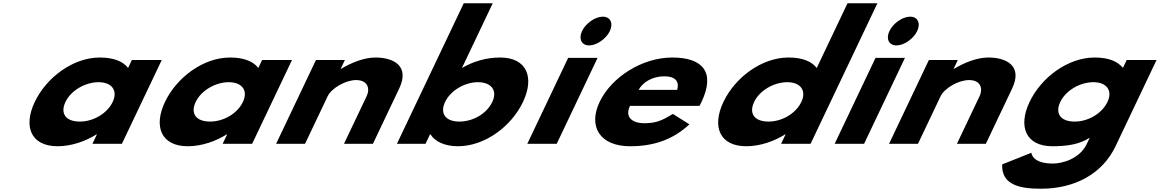

<svg xmlns="http://www.w3.org/2000/svg" viewBox="-20 -880 7098 1175"><path d="M192.6 -256C121.3 -106 168.7 15 332.8 15C417.5 15 504.8 -16 570.8 -58H573.2L545.6 0H726.1L970 -513H787.1L763.8 -464C732.5 -505 674.5 -528 591 -528C426.9 -528 263.9 -406 192.6 -256ZM380.6 -256C414.3 -327 502.2 -377 583.3 -377C663.2 -377 703.3 -327 669.5 -256C636.3 -186 552.2 -136 468.7 -136C381.6 -136 347.3 -186 380.6 -256Z M989.6 -256C918.3 -106 965.7 15 1129.8 15C1214.5 15 1301.8 -16 1367.8 -58H1370.2L1342.6 0H1523.1L1767 -513H1584.1L1560.8 -464C1529.5 -505 1471.5 -528 1388 -528C1223.9 -528 1060.9 -406 989.6 -256ZM1177.6 -256C1211.3 -327 1299.2 -377 1380.3 -377C1460.2 -377 1500.3 -327 1466.5 -256C1433.3 -186 1349.2 -136 1265.7 -136C1178.6 -136 1144.3 -186 1177.6 -256Z M1669.8 0H1846.8L1984.7 -290C2008.9 -341 2095.2 -390 2159.3 -390C2228.3 -390 2247.3 -341 2223.1 -290L2085.2 0H2262.2L2422.9 -338C2490.9 -481 2382.2 -528 2278.1 -528C2210.4 -528 2134.9 -499 2067.5 -459H2065L2090.7 -513H1913.7Z M3180.6 -256C3251.9 -406 3204.9 -528 3040.8 -528C2957.4 -528 2877.5 -505 2807.1 -464L2995.4 -860H2818L2409.1 0H2584.1L2611.7 -58H2614.1C2640.1 -16 2698 15 2782.7 15C2946.8 15 3109.3 -106 3180.6 -256ZM2992.6 -256C2959.3 -186 2877.5 -136 2790.3 -136C2706.9 -136 2670.5 -186 2703.8 -256C2737.6 -327 2825.1 -377 2904.9 -377C2986 -377 3026.4 -327 2992.6 -256Z M3207 0H3387L3637.1 -526H3457.1ZM3542.1 -690C3519.2 -642 3539.2 -602 3585.2 -602C3631.2 -602 3689.2 -642 3712.1 -690C3734.9 -738 3714.9 -778 3668.9 -778C3622.9 -778 3564.9 -738 3542.1 -690Z M4260.6 -232C4264.4 -238 4269.7 -249 4273 -256C4358.6 -436 4283.3 -528 4094.8 -528C3907.2 -528 3720.7 -406 3649.4 -256C3578.6 -107 3649.1 15 3836.6 15C3974.5 15 4094.7 -22 4198.9 -119L4097.7 -183C4023.8 -137 3988.3 -126 3919.4 -126C3864.9 -126 3797.9 -153 3835.5 -232ZM3888.1 -330C3914.1 -377 3972.3 -413 4046.1 -413C4109.1 -413 4140 -384 4124 -330Z M4407.1 -256C4335.8 -106 4383.2 15 4547.3 15C4632 15 4719.3 -16 4785.3 -58H4787.7L4760.1 0H4940.6L5349.5 -860H5166.6L4978.3 -464C4947 -505 4889 -528 4805.5 -528C4641.4 -528 4478.4 -406 4407.1 -256ZM4595.1 -256C4628.8 -327 4716.7 -377 4797.8 -377C4877.7 -377 4917.8 -327 4884 -256C4850.8 -186 4766.7 -136 4683.2 -136C4596.1 -136 4561.8 -186 4595.1 -256Z M5088 0H5268L5518.1 -526H5338.1ZM5423.1 -690C5400.2 -642 5420.2 -602 5466.2 -602C5512.2 -602 5570.2 -642 5593.1 -690C5615.9 -738 5595.9 -778 5549.9 -778C5503.9 -778 5445.9 -738 5423.1 -690Z M5420.8 0H5597.8L5735.7 -290C5759.9 -341 5846.2 -390 5910.3 -390C5979.3 -390 5998.3 -341 5974.1 -290L5836.2 0H6013.2L6173.9 -338C6241.9 -481 6133.2 -528 6029.1 -528C5961.4 -528 5885.9 -499 5818.5 -459H5816L5841.7 -513H5664.7Z M6113.1 126C6107.6 251 6219.9 275 6349.3 275C6555.6 275 6725.6 186 6807.4 14L7057.9 -513H6875.2L6853.4 -467H6849.7C6817.4 -506 6761.4 -528 6679.1 -528C6515 -528 6352 -406 6280.7 -256C6209.4 -106 6256.8 15 6420.9 15C6505.6 15 6583 5 6648.9 -37L6630.8 1C6587.6 92 6481.8 121 6422.5 121C6329.4 121 6296.1 86 6291.8 55ZM6468.7 -256C6502.4 -327 6590.3 -377 6671.4 -377C6751.3 -377 6791.2 -327 6757.4 -256C6724.2 -186 6640.3 -136 6556.8 -136C6469.7 -136 6435.4 -186 6468.7 -256Z"/></svg>

Font: Hussar
Style: BdSuprExtOblFive
Weight: 700
Foundry: Cannot Into Space Fonts
Version: Version 2.00